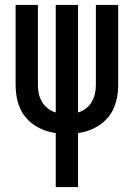

<svg xmlns="http://www.w3.org/2000/svg" viewBox="-20 -540 540 775"><path d="M205 215V-3Q182 -6 160 -14Q138 -22 118.5 -35Q99 -48 84 -66Q69 -84 60 -105.5Q51 -127 47 -150Q43 -173 43 -196V-520H133V-196Q133 -179 137 -161Q141 -143 150 -128Q159 -113 173.5 -102Q188 -91 205 -86V-520H295V-86Q312 -91 326.5 -102Q341 -113 350 -128Q359 -143 363 -161Q367 -179 367 -196V-520H457V-196Q457 -173 453 -150Q449 -127 440 -105.5Q431 -84 416 -66Q401 -48 381.5 -35Q362 -22 340 -14Q318 -6 295 -3V215Z"/></svg>

Font: Iosevka Curly Medium
Style: Regular
Weight: 500
Monospace: yes
Designer: Belleve Invis
Foundry: Belleve Invis
Version: Version 22.1.2; ttfautohint (v1.8.4)